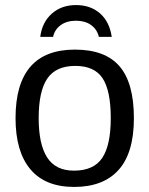

<svg xmlns="http://www.w3.org/2000/svg" viewBox="-20 -736 596 766"><path d="M514.2 -264.6Q514.2 -126 453.1 -58.1Q392.1 9.8 275.9 9.8Q160.2 9.8 101.1 -60.8Q42 -131.3 42 -264.6Q42 -538.1 278.8 -538.1Q399.9 -538.1 457 -471.4Q514.2 -404.8 514.2 -264.6ZM421.9 -264.6Q421.9 -374 389.4 -423.6Q356.9 -473.1 280.3 -473.1Q203.1 -473.1 168.7 -422.6Q134.3 -372.1 134.3 -264.6Q134.3 -160.2 168.2 -107.7Q202.1 -55.2 274.9 -55.2Q354 -55.2 387.9 -106Q421.9 -156.7 421.9 -264.6ZM283.2 -715.8Q341.3 -715.8 379.2 -682.4Q417 -648.9 425.8 -588.9H374.5Q367.2 -619.1 343.3 -636.2Q319.3 -653.3 283.2 -653.3Q246.1 -653.3 221.9 -635.5Q197.8 -617.7 191.9 -588.9H140.6Q147.9 -647 186.5 -681.4Q225.1 -715.8 283.2 -715.8Z"/></svg>

Font: Arimo Nerd Font
Style: Regular
Weight: 400
Designer: Steve Matteson
Foundry: Monotype Imaging Inc.
Version: Version 1.33;Nerd Fonts 3.2.1